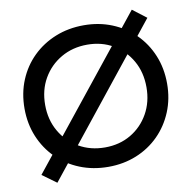

<svg xmlns="http://www.w3.org/2000/svg" viewBox="-84 -808 933 935"><g transform="rotate(-10 382.5 -340.5)"><path d="M696 -672 125 43 55 -8 628 -724ZM30 -340Q30 -416 56.5 -480Q83 -544 131 -591Q179 -638 243.5 -664Q308 -690 384 -690Q459 -690 523 -664Q587 -638 634.5 -591Q682 -544 708.5 -480Q735 -416 735 -340Q735 -265 708.5 -201Q682 -137 634.5 -89.5Q587 -42 523 -16Q459 10 384 10Q308 10 243.5 -16Q179 -42 131 -89.5Q83 -137 56.5 -201Q30 -265 30 -340ZM132 -340Q132 -267 165 -209.5Q198 -152 255 -119Q312 -86 384 -86Q456 -86 512 -119Q568 -152 600.5 -209.5Q633 -267 633 -340Q633 -414 600.5 -471Q568 -528 512 -561Q456 -594 384 -594Q312 -594 255 -561Q198 -528 165 -471Q132 -414 132 -340Z"/></g></svg>

Font: Gabarito
Style: Regular
Weight: 400
Designer: Leandro Assis / Alvaro Franca / Felipe Casaprima
Foundry: Naipe Foundry
Version: Version 1.000